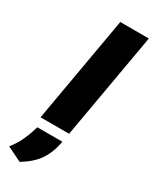

<svg xmlns="http://www.w3.org/2000/svg" viewBox="-302 -724 840 1048"><g transform="rotate(30 118.0 -200.0)"><path d="M4 0 121 -668H301L184 0ZM27 268 -65 223Q-33 182 -17.5 147.5Q-2 113 5 91L16 56H174L169 79Q157 135 126 180.5Q95 226 27 268Z"/></g></svg>

Font: Gantari Black
Style: Italic
Weight: 900
Italic angle: -10°
Version: Version 1.000